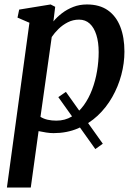

<svg xmlns="http://www.w3.org/2000/svg" viewBox="-20 -587 615 861"><path d="M441 57.5 407.5 81.5 241.5 -151.5 275.5 -175ZM11 254 112 -485 58.5 -508 66 -544 207 -567 227.5 -556.5 219.5 -491Q235.5 -510.5 258 -527.8Q280.5 -545 308.5 -556Q336.5 -567 370 -567Q426.5 -567 463.8 -540.8Q501 -514.5 519.5 -467Q538 -419.5 538 -355.5Q538 -303.5 524 -251Q510 -198.5 483.2 -151.5Q456.5 -104.5 417.8 -68.2Q379 -32 329.2 -11Q279.5 10 220 10Q204.5 10 186.8 7.2Q169 4.5 153 1L118 254ZM161.5 -63Q176 -54 194 -50Q212 -46 232.5 -46Q271.5 -46 302 -64.5Q332.5 -83 355.2 -114.2Q378 -145.5 393 -185.2Q408 -225 415.2 -268.2Q422.5 -311.5 422.5 -353Q422.5 -397.5 412.2 -430.2Q402 -463 382.5 -481Q363 -499 334.5 -499Q307.5 -499 284 -487Q260.5 -475 242.2 -457Q224 -439 212 -421Z"/></svg>

Font: Merriweather 20pt Medium
Style: Italic
Weight: 500
Italic angle: -7.8°
Version: Version 2.101